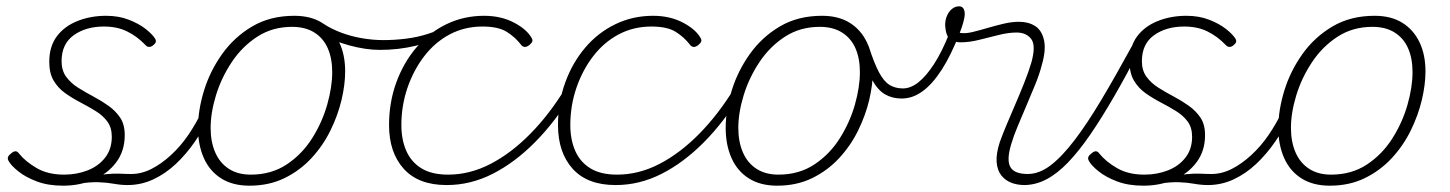

<svg xmlns="http://www.w3.org/2000/svg" viewBox="-20 -569 4593 608"><path d="M253 -5Q291 -15 316.5 -17.5Q342 -20 360.5 -19Q379 -18 396 -18Q405 -18 409 -12.5Q413 -7 411.5 -0.5Q410 6 403 11.5Q396 17 384 17Q363 17 341 13Q319 9 292 8Q265 7 229 13ZM180 19Q132 19 96.5 5.5Q61 -8 38.5 -26Q16 -44 8 -58Q3 -66 5.5 -72Q8 -78 15 -83Q23 -90 29 -90Q35 -90 40 -83Q61 -57 96.5 -36.5Q132 -16 183 -16Q223 -16 257.5 -29.5Q292 -43 313 -70Q334 -97 334 -136Q334 -165 320 -184Q306 -203 283.5 -217Q261 -231 235 -244.5Q209 -258 186.5 -274Q164 -290 150 -313.5Q136 -337 136 -373Q136 -422 160 -454Q184 -486 225.5 -502.5Q267 -519 316 -519Q356 -519 388 -506.5Q420 -494 441 -477.5Q462 -461 471 -447Q475 -440 473 -435Q471 -430 463 -424Q457 -420 451 -420.5Q445 -421 440 -427Q414 -454 382.5 -469.5Q351 -485 309 -485Q252 -485 213.5 -457.5Q175 -430 175 -375Q175 -346 189.5 -326Q204 -306 227 -291.5Q250 -277 275.5 -263.5Q301 -250 323.5 -234Q346 -218 360.5 -196.5Q375 -175 375 -141Q375 -91 348 -55Q321 -19 276.5 0Q232 19 180 19Z M384 17Q375 17 371 11.5Q367 6 368.5 -0.5Q370 -7 376.5 -12.5Q383 -18 395 -18Q428 -18 459.5 -34Q491 -50 521.5 -78Q552 -106 576.5 -142Q601 -178 619 -216Q623 -225 630 -224.5Q637 -224 642.5 -218.5Q648 -213 645 -204Q625 -161 597.5 -121Q570 -81 537 -50Q504 -19 465.5 -1Q427 17 384 17Z M770 19Q717 19 680.5 -4Q644 -27 625.5 -68.5Q607 -110 607 -164Q607 -220 626 -282Q645 -344 683.5 -398Q722 -452 779 -485.5Q836 -519 912 -519Q964 -519 999.5 -497Q1035 -475 1054 -435.5Q1073 -396 1073 -343Q1073 -301 1061.5 -252.5Q1050 -204 1026.5 -156Q1003 -108 966.5 -68.5Q930 -29 881 -5Q832 19 770 19ZM774 -16Q839 -16 887.5 -48Q936 -80 968 -130.5Q1000 -181 1016 -237Q1032 -293 1032 -341Q1032 -384 1018 -416Q1004 -448 975.5 -466Q947 -484 905 -484Q843 -484 795 -453Q747 -422 714 -372.5Q681 -323 664 -267.5Q647 -212 647 -164Q647 -120 661.5 -86.5Q676 -53 704.5 -34.5Q733 -16 774 -16Z M1183 -411Q1138 -411 1085 -425.5Q1032 -440 987 -467Q981 -472 980.5 -477.5Q980 -483 983 -488Q986 -493 992 -495Q998 -497 1004 -494Q1028 -478 1059.5 -466Q1091 -454 1126 -448Q1161 -442 1194 -442Q1229 -442 1265.5 -446.5Q1302 -451 1336 -462Q1370 -473 1395 -486Q1405 -493 1410.5 -489.5Q1416 -486 1414.5 -478.5Q1413 -471 1403 -466Q1350 -437 1296 -424Q1242 -411 1183 -411Z M1394 17Q1305 17 1258.5 -34.5Q1212 -86 1212 -173Q1212 -245 1235 -308Q1258 -371 1298.5 -418.5Q1339 -466 1394 -492.5Q1449 -519 1513 -519Q1567 -519 1608.5 -497Q1650 -475 1665 -446Q1667 -442 1665.5 -437.5Q1664 -433 1656 -426Q1646 -419 1640 -420.5Q1634 -422 1631 -426Q1612 -451 1585 -468Q1558 -485 1508 -485Q1451 -485 1404 -460Q1357 -435 1323 -390.5Q1289 -346 1270 -290Q1251 -234 1251 -173Q1251 -127 1266.5 -91.5Q1282 -56 1314.5 -36Q1347 -16 1399 -16Q1408 -16 1411.5 -11Q1415 -6 1414.5 0.5Q1414 7 1408.5 12Q1403 17 1394 17Z M1395 17Q1386 17 1381 12Q1376 7 1376.5 0.5Q1377 -6 1382.5 -11Q1388 -16 1399 -16Q1468 -16 1533.5 -50Q1599 -84 1659.5 -145.5Q1720 -207 1770 -289Q1776 -297 1784 -296.5Q1792 -296 1796 -289.5Q1800 -283 1793 -273Q1738 -183 1674 -118.5Q1610 -54 1540 -18.5Q1470 17 1395 17Z M1929 17Q1840 17 1793.5 -34.5Q1747 -86 1747 -173Q1747 -245 1770 -308Q1793 -371 1833.5 -418.5Q1874 -466 1929 -492.5Q1984 -519 2048 -519Q2102 -519 2143.5 -497Q2185 -475 2200 -446Q2202 -442 2200.5 -437.5Q2199 -433 2191 -426Q2181 -419 2175 -420.5Q2169 -422 2166 -426Q2147 -451 2120 -468Q2093 -485 2043 -485Q1986 -485 1939 -460Q1892 -435 1858 -390.5Q1824 -346 1805 -290Q1786 -234 1786 -173Q1786 -127 1801.5 -91.5Q1817 -56 1849.5 -36Q1882 -16 1934 -16Q1943 -16 1946.5 -11Q1950 -6 1949.5 0.5Q1949 7 1943.5 12Q1938 17 1929 17Z M1930 17Q1921 17 1916 12Q1911 7 1911.5 0.5Q1912 -6 1917.5 -11Q1923 -16 1934 -16Q2003 -16 2068.5 -50Q2134 -84 2194.5 -145.5Q2255 -207 2305 -289Q2311 -297 2319 -296.5Q2327 -296 2331 -289.5Q2335 -283 2328 -273Q2273 -183 2209 -118.5Q2145 -54 2075 -18.5Q2005 17 1930 17Z M2441 19Q2388 19 2351.5 -4Q2315 -27 2296.5 -68.5Q2278 -110 2278 -164Q2278 -220 2297 -282Q2316 -344 2354.5 -398Q2393 -452 2450 -485.5Q2507 -519 2583 -519Q2635 -519 2670.5 -497Q2706 -475 2725 -435.5Q2744 -396 2744 -343Q2744 -301 2732.5 -252.5Q2721 -204 2697.5 -156Q2674 -108 2637.5 -68.5Q2601 -29 2552 -5Q2503 19 2441 19ZM2445 -16Q2510 -16 2558.5 -48Q2607 -80 2639 -130.5Q2671 -181 2687 -237Q2703 -293 2703 -341Q2703 -384 2689 -416Q2675 -448 2646.5 -466Q2618 -484 2576 -484Q2514 -484 2466 -453Q2418 -422 2385 -372.5Q2352 -323 2335 -267.5Q2318 -212 2318 -164Q2318 -120 2332.5 -86.5Q2347 -53 2375.5 -34.5Q2404 -16 2445 -16Z M2835 -257Q2806 -257 2783 -270Q2760 -283 2741.5 -316.5Q2723 -350 2702 -410Q2700 -419 2706 -424Q2712 -429 2720 -430Q2728 -431 2731 -422Q2748 -369 2763.5 -340Q2779 -311 2797 -300Q2815 -289 2839 -289Q2864 -289 2888.5 -308.5Q2913 -328 2938 -366.5Q2963 -405 2986 -463Q2989 -470 2995 -473.5Q3001 -477 3007.5 -477Q3014 -477 3018 -474Q3022 -471 3019 -464Q2991 -393 2962 -348Q2933 -303 2901.5 -280Q2870 -257 2835 -257Z M3225 17Q3201 17 3182 9.5Q3163 2 3150.5 -14Q3138 -30 3136 -56Q3134 -82 3146 -119Q3155 -144 3168 -175Q3181 -206 3195.5 -239.5Q3210 -273 3223.5 -307Q3237 -341 3246 -371Q3261 -425 3245.5 -445.5Q3230 -466 3199 -466Q3174 -466 3143.5 -458.5Q3113 -451 3081.5 -443Q3050 -435 3022 -435Q3006 -435 2995 -440.5Q2984 -446 2979 -458Q2974 -470 2973 -490Q2973 -506 2979 -519.5Q2985 -533 2995 -541Q3005 -549 3017 -549Q3026 -549 3030.5 -542.5Q3035 -536 3035 -525Q3035 -514 3030 -496.5Q3025 -479 3019 -465Q3037 -462 3059.5 -467.5Q3082 -473 3107.5 -480.5Q3133 -488 3158.5 -494Q3184 -500 3207 -500Q3237 -500 3258 -486.5Q3279 -473 3286 -442Q3293 -411 3279 -363Q3272 -335 3258.5 -302Q3245 -269 3230.5 -235Q3216 -201 3203 -170Q3190 -139 3182 -112Q3167 -62 3179.5 -40Q3192 -18 3235 -18Q3243 -18 3246 -12.5Q3249 -7 3247.5 -0.5Q3246 6 3240.5 11.5Q3235 17 3225 17Z M3223 17Q3214 17 3210 11.5Q3206 6 3207.5 -0.5Q3209 -7 3215.5 -12.5Q3222 -18 3234 -18Q3271 -18 3307 -45.5Q3343 -73 3383 -125.5Q3423 -178 3468 -253.5Q3513 -329 3566 -426Q3570 -434 3578 -434Q3586 -434 3590.5 -429Q3595 -424 3591 -416Q3547 -331 3508 -263.5Q3469 -196 3433 -143.5Q3397 -91 3362.5 -55Q3328 -19 3293.5 -1Q3259 17 3223 17Z M3674 -5Q3712 -15 3737.5 -17.5Q3763 -20 3781.5 -19Q3800 -18 3817 -18Q3826 -18 3830 -12.5Q3834 -7 3832.5 -0.5Q3831 6 3824 11.5Q3817 17 3805 17Q3784 17 3762 13Q3740 9 3713 8Q3686 7 3650 13ZM3601 19Q3553 19 3517.5 5.5Q3482 -8 3459.5 -26Q3437 -44 3429 -58Q3424 -66 3426.5 -72Q3429 -78 3436 -83Q3444 -90 3450 -90Q3456 -90 3461 -83Q3482 -57 3517.5 -36.5Q3553 -16 3604 -16Q3644 -16 3678.5 -29.5Q3713 -43 3734 -70Q3755 -97 3755 -136Q3755 -165 3741 -184Q3727 -203 3704.5 -217Q3682 -231 3656 -244.5Q3630 -258 3607.5 -274Q3585 -290 3571 -313.5Q3557 -337 3557 -373Q3557 -422 3581 -454Q3605 -486 3646.5 -502.5Q3688 -519 3737 -519Q3777 -519 3809 -506.5Q3841 -494 3862 -477.5Q3883 -461 3892 -447Q3896 -440 3894 -435Q3892 -430 3884 -424Q3878 -420 3872 -420.5Q3866 -421 3861 -427Q3835 -454 3803.5 -469.5Q3772 -485 3730 -485Q3673 -485 3634.5 -457.5Q3596 -430 3596 -375Q3596 -346 3610.5 -326Q3625 -306 3648 -291.5Q3671 -277 3696.5 -263.5Q3722 -250 3744.5 -234Q3767 -218 3781.5 -196.5Q3796 -175 3796 -141Q3796 -91 3769 -55Q3742 -19 3697.5 0Q3653 19 3601 19Z M3805 17Q3796 17 3792 11.5Q3788 6 3789.5 -0.5Q3791 -7 3797.5 -12.5Q3804 -18 3816 -18Q3849 -18 3880.5 -34Q3912 -50 3942.5 -78Q3973 -106 3997.5 -142Q4022 -178 4040 -216Q4044 -225 4051 -224.5Q4058 -224 4063.5 -218.5Q4069 -213 4066 -204Q4046 -161 4018.5 -121Q3991 -81 3958 -50Q3925 -19 3886.5 -1Q3848 17 3805 17Z M4191 19Q4138 19 4101.5 -4Q4065 -27 4046.5 -68.5Q4028 -110 4028 -164Q4028 -220 4047 -282Q4066 -344 4104.5 -398Q4143 -452 4200 -485.5Q4257 -519 4333 -519Q4385 -519 4420.5 -497Q4456 -475 4475 -435.5Q4494 -396 4494 -343Q4494 -301 4482.5 -252.5Q4471 -204 4447.5 -156Q4424 -108 4387.5 -68.5Q4351 -29 4302 -5Q4253 19 4191 19ZM4195 -16Q4260 -16 4308.5 -48Q4357 -80 4389 -130.5Q4421 -181 4437 -237Q4453 -293 4453 -341Q4453 -384 4439 -416Q4425 -448 4396.5 -466Q4368 -484 4326 -484Q4264 -484 4216 -453Q4168 -422 4135 -372.5Q4102 -323 4085 -267.5Q4068 -212 4068 -164Q4068 -120 4082.5 -86.5Q4097 -53 4125.5 -34.5Q4154 -16 4195 -16Z"/></svg>

Font: Playwrite BE VLG Thin
Style: Regular
Weight: 250
Designer: Veronika Burian, José Scaglione
Foundry: TypeTogether
Version: Version 1.002